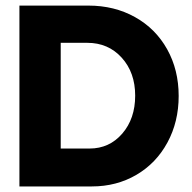

<svg xmlns="http://www.w3.org/2000/svg" viewBox="-20 -670 690 690"><path d="M49.8 0V-649.9H297.9Q391.1 -649.9 465.1 -608.6Q539.1 -567.4 580.6 -493.2Q622.1 -418.9 622.1 -325.2Q622.1 -232.4 581.8 -158Q541.5 -83.5 470.2 -41.7Q398.9 0 310.1 0ZM198.2 -136.2H301.8Q373 -136.2 419.4 -189.9Q465.8 -243.7 465.8 -326.2Q465.8 -409.2 417.5 -462.6Q369.1 -516.1 293.9 -516.1H198.2Z"/></svg>

Font: Apfel Grotezk
Style: Bold
Weight: 700
Designer: Luigi Gorlero
Foundry: Collletttivo
Version: Version 2.000;FEAKit 1.0